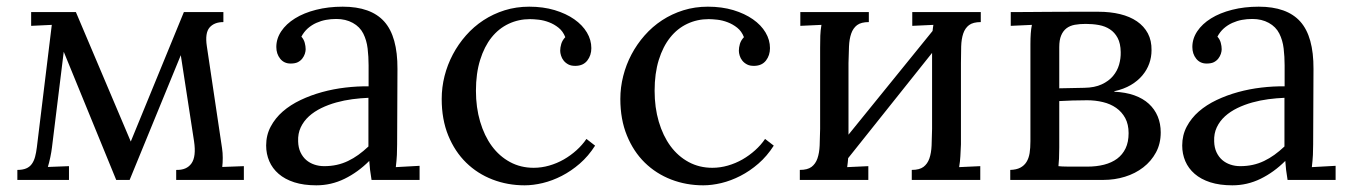

<svg xmlns="http://www.w3.org/2000/svg" viewBox="-20 -536 4023 572"><path d="M706.5 0H504.9V-29.8Q536.1 -28.8 550.5 -49.3Q564.9 -69.8 558.1 -115.2L518.6 -371.6L366.2 0H326.2L169.9 -381.8L134.8 -96.7Q133.3 -84 129.9 -67.6Q126.5 -51.3 122.6 -38.6L185.5 -41V0H31.7V-29.8Q47.4 -29.8 57.9 -34.2Q68.4 -38.6 74.7 -47.4Q81.1 -56.2 84.5 -68.8Q87.9 -81.5 89.8 -97.2L134.3 -461.9L72.8 -459V-500H206.1L369.6 -114.3L527.8 -500H645.5V-470.2Q618.2 -470.2 604.2 -453.9Q590.3 -437.5 596.2 -398.4L641.6 -93.8Q643.6 -81.1 643.6 -65.7Q643.6 -50.3 642.1 -38.6L706.5 -41Z M1077.6 -244.6Q1054.7 -243.7 1030 -240.5Q1005.4 -237.3 981.7 -230.7Q958 -224.1 937 -213.9Q916 -203.6 900.4 -189.5Q884.8 -175.3 876 -156.7Q867.2 -138.2 868.2 -114.7Q868.7 -96.2 875.2 -82.3Q881.8 -68.4 892.3 -59.3Q902.8 -50.3 916.5 -45.7Q930.2 -41 945.8 -41Q965.8 -41 983.4 -44.9Q1001 -48.8 1016.8 -56.4Q1032.7 -64 1047.6 -74.7Q1062.5 -85.4 1077.6 -99.6ZM803.2 -396Q803.2 -420.9 817.9 -442.9Q832.5 -464.8 858.9 -481.2Q885.3 -497.6 921.6 -506.8Q958 -516.1 1001 -516.1Q1085 -516.1 1124.8 -471.7Q1164.6 -427.2 1164.1 -330.6L1163.1 -106Q1163.1 -90.3 1162.4 -74.5Q1161.6 -58.6 1159.2 -38.1L1230 -42V0H1086.9Q1084 -17.1 1082.5 -29.8Q1081.1 -42.5 1080.1 -56.6Q1046.4 -22.9 1006.6 -3.4Q966.8 16.1 922.4 16.1Q884.8 16.1 856.7 7.1Q828.6 -2 810.1 -18.1Q791.5 -34.2 782.2 -55.9Q772.9 -77.6 772.9 -102.5Q772.9 -133.3 786.4 -158.7Q799.8 -184.1 822.5 -203.9Q845.2 -223.6 875.5 -238Q905.8 -252.4 939.7 -261.7Q973.6 -271 1009 -275.1Q1044.4 -279.3 1078.1 -278.8V-341.3Q1078.1 -367.2 1075.2 -391.6Q1072.3 -416 1062.3 -436Q1052.2 -456.1 1031 -467.8Q1009.8 -479.5 981.9 -479.5Q965.8 -479.5 951.2 -476.8Q936.5 -474.1 922.4 -467.8Q908.2 -461.4 896.7 -451.2Q885.3 -440.9 877.9 -426.8Q885.3 -418.5 887.9 -408.4Q890.6 -398.4 890.6 -389.2Q890.6 -383.3 888.2 -375.7Q885.7 -368.2 880.6 -361.6Q875.5 -355 867.4 -350.8Q859.4 -346.7 845.7 -346.7Q826.2 -346.7 814.7 -361.1Q803.2 -375.5 803.2 -396Z M1664.1 -425.3Q1657.2 -442.9 1644 -453.4Q1630.9 -463.9 1615.5 -469.7Q1600.1 -475.6 1584.7 -477.3Q1569.3 -479 1559.1 -479Q1524.9 -479 1495.4 -465.1Q1465.8 -451.2 1444.3 -424.3Q1422.9 -397.5 1410.4 -357.4Q1397.9 -317.4 1397.9 -265.6Q1397.9 -215.8 1410.4 -173.6Q1422.9 -131.3 1445.3 -100.8Q1467.8 -70.3 1499.5 -53.2Q1531.2 -36.1 1569.8 -36.1Q1593.3 -36.1 1616.2 -42.7Q1639.2 -49.3 1659.7 -61Q1680.2 -72.8 1697.5 -88.4Q1714.8 -104 1727.1 -122.1L1752.9 -102.1Q1732.9 -70.8 1707.3 -48.6Q1681.6 -26.4 1653.6 -12Q1625.5 2.4 1596.9 9.3Q1568.4 16.1 1543 16.1Q1492.2 16.1 1447.3 -1.2Q1402.3 -18.6 1368.7 -51.5Q1335 -84.5 1315.4 -132.3Q1295.9 -180.2 1295.9 -241.2Q1295.9 -275.9 1304.4 -309.6Q1313 -343.3 1329.1 -373.8Q1345.2 -404.3 1368.2 -430.4Q1391.1 -456.5 1420.2 -475.6Q1449.2 -494.6 1483.6 -505.4Q1518.1 -516.1 1556.6 -516.1Q1598.1 -516.1 1632.3 -505.9Q1666.5 -495.6 1690.9 -478.5Q1715.3 -461.4 1728.5 -439.2Q1741.7 -417 1741.7 -392.6Q1741.7 -371.1 1729.7 -355.7Q1717.8 -340.3 1695.3 -339.8Q1682.1 -339.4 1673.3 -344Q1664.6 -348.6 1659.2 -355.5Q1653.8 -362.3 1651.4 -370.4Q1648.9 -378.4 1648.9 -384.8Q1648.9 -394.5 1652.1 -405.3Q1655.3 -416 1664.1 -425.3Z M2196.3 -425.3Q2189.5 -442.9 2176.3 -453.4Q2163.1 -463.9 2147.7 -469.7Q2132.3 -475.6 2116.9 -477.3Q2101.6 -479 2091.3 -479Q2057.1 -479 2027.6 -465.1Q1998 -451.2 1976.6 -424.3Q1955.1 -397.5 1942.6 -357.4Q1930.2 -317.4 1930.2 -265.6Q1930.2 -215.8 1942.6 -173.6Q1955.1 -131.3 1977.5 -100.8Q2000 -70.3 2031.7 -53.2Q2063.5 -36.1 2102.1 -36.1Q2125.5 -36.1 2148.4 -42.7Q2171.4 -49.3 2191.9 -61Q2212.4 -72.8 2229.7 -88.4Q2247.1 -104 2259.3 -122.1L2285.2 -102.1Q2265.1 -70.8 2239.5 -48.6Q2213.9 -26.4 2185.8 -12Q2157.7 2.4 2129.2 9.3Q2100.6 16.1 2075.2 16.1Q2024.4 16.1 1979.5 -1.2Q1934.6 -18.6 1900.9 -51.5Q1867.2 -84.5 1847.7 -132.3Q1828.1 -180.2 1828.1 -241.2Q1828.1 -275.9 1836.7 -309.6Q1845.2 -343.3 1861.3 -373.8Q1877.4 -404.3 1900.4 -430.4Q1923.3 -456.5 1952.4 -475.6Q1981.4 -494.6 2015.9 -505.4Q2050.3 -516.1 2088.9 -516.1Q2130.4 -516.1 2164.6 -505.9Q2198.7 -495.6 2223.1 -478.5Q2247.6 -461.4 2260.7 -439.2Q2273.9 -417 2273.9 -392.6Q2273.9 -371.1 2262 -355.7Q2250 -340.3 2227.5 -339.8Q2214.4 -339.4 2205.6 -344Q2196.8 -348.6 2191.4 -355.5Q2186 -362.3 2183.6 -370.4Q2181.2 -378.4 2181.2 -384.8Q2181.2 -394.5 2184.3 -405.3Q2187.5 -416 2196.3 -425.3Z M2842.8 -106Q2841.8 -85.9 2841.1 -70.6Q2840.3 -55.2 2837.4 -38.1L2900.4 -41V0H2696.3V-29.8Q2719.2 -29.8 2731.2 -38.8Q2743.2 -47.9 2748.8 -64Q2754.4 -80.1 2755.4 -102.5Q2756.3 -125 2756.8 -151.9V-378.4L2506.8 -64.9Q2506.3 -58.1 2505.6 -51.8Q2504.9 -45.4 2503.9 -38.1L2566.9 -41V0H2362.8V-29.8Q2385.7 -29.8 2397.7 -38.8Q2409.7 -47.9 2415.3 -64Q2420.9 -80.1 2421.9 -102.5Q2422.9 -125 2423.3 -151.9V-394Q2423.3 -414.1 2423.8 -429.4Q2424.3 -444.8 2427.2 -461.9L2364.3 -459V-500H2568.4V-470.2Q2545.4 -470.2 2533.4 -461.2Q2521.5 -452.1 2515.9 -436Q2510.3 -419.9 2509.3 -397.5Q2508.3 -375 2507.8 -348.1V-134.8L2758.3 -443.8Q2758.8 -448.2 2759.3 -452.6Q2759.8 -457 2760.7 -461.9L2697.8 -459V-500H2901.9V-470.2Q2878.9 -470.2 2866.9 -461.2Q2855 -452.1 2849.6 -436Q2844.2 -419.9 2843.5 -397.5Q2842.8 -375 2842.8 -348.1Z M2991.2 -500Q3010.7 -500 3039.8 -500.2Q3068.8 -500.5 3103.5 -500.7Q3138.2 -501 3176.3 -501Q3214.4 -501 3252.4 -501Q3287.6 -501 3316.9 -493.9Q3346.2 -486.8 3367.2 -472.4Q3388.2 -458 3399.7 -436.5Q3411.1 -415 3410.6 -386.2Q3410.6 -365.7 3403.8 -346.7Q3397 -327.6 3383.3 -311.3Q3369.6 -294.9 3348.9 -282.7Q3328.1 -270.5 3299.8 -264.2V-262.7Q3333.5 -261.2 3359.4 -252Q3385.3 -242.7 3402.6 -226.8Q3419.9 -210.9 3429 -189.2Q3438 -167.5 3438 -141.6Q3438 -107.9 3423.8 -81.8Q3409.7 -55.7 3386 -37.4Q3362.3 -19 3331.5 -9.5Q3300.8 0 3267.1 0H2989.7V-29.8Q3007.8 -30.3 3019.5 -36.4Q3031.2 -42.5 3038.1 -53.5Q3044.9 -64.5 3047.4 -79.8Q3049.8 -95.2 3049.8 -115.2V-404.3Q3049.8 -422.4 3050.8 -436.3Q3051.8 -450.2 3054.2 -461.9L2991.2 -459ZM3210.4 -274.4Q3241.2 -274.9 3262.2 -284.7Q3283.2 -294.4 3295.9 -309.6Q3308.6 -324.7 3314 -343.5Q3319.3 -362.3 3318.8 -380.9Q3318.4 -406.7 3309.6 -423.1Q3300.8 -439.5 3286.6 -448.7Q3272.5 -458 3253.9 -461.4Q3235.4 -464.8 3214.8 -464.8Q3196.8 -464.8 3182.1 -462.2Q3167.5 -459.5 3157.2 -451.7Q3147 -443.8 3141.4 -430.4Q3135.7 -417 3135.7 -395.5V-272.9ZM3135.7 -96.7Q3135.7 -77.1 3135 -63.7Q3134.3 -50.3 3133.3 -41Q3141.6 -40 3154.8 -39.8Q3168 -39.6 3180.9 -39.6Q3193.8 -39.6 3204.6 -39.6Q3215.3 -39.6 3218.8 -39.6Q3246.6 -39.6 3269.3 -45.4Q3292 -51.3 3308.1 -63.2Q3324.2 -75.2 3333.3 -94Q3342.3 -112.8 3342.3 -139.2Q3342.3 -165.5 3332.3 -184.1Q3322.3 -202.6 3305.2 -214.6Q3288.1 -226.6 3265.6 -231.9Q3243.2 -237.3 3218.8 -237.3Q3197.3 -237.3 3175 -236.6Q3152.8 -235.8 3135.7 -234.9Z M3806.6 -244.6Q3783.7 -243.7 3759 -240.5Q3734.4 -237.3 3710.7 -230.7Q3687 -224.1 3666 -213.9Q3645 -203.6 3629.4 -189.5Q3613.8 -175.3 3605 -156.7Q3596.2 -138.2 3597.2 -114.7Q3597.7 -96.2 3604.2 -82.3Q3610.8 -68.4 3621.3 -59.3Q3631.8 -50.3 3645.5 -45.7Q3659.2 -41 3674.8 -41Q3694.8 -41 3712.4 -44.9Q3730 -48.8 3745.8 -56.4Q3761.7 -64 3776.6 -74.7Q3791.5 -85.4 3806.6 -99.6ZM3532.2 -396Q3532.2 -420.9 3546.9 -442.9Q3561.5 -464.8 3587.9 -481.2Q3614.3 -497.6 3650.6 -506.8Q3687 -516.1 3730 -516.1Q3814 -516.1 3853.8 -471.7Q3893.6 -427.2 3893.1 -330.6L3892.1 -106Q3892.1 -90.3 3891.4 -74.5Q3890.6 -58.6 3888.2 -38.1L3959 -42V0H3815.9Q3813 -17.1 3811.5 -29.8Q3810.1 -42.5 3809.1 -56.6Q3775.4 -22.9 3735.6 -3.4Q3695.8 16.1 3651.4 16.1Q3613.8 16.1 3585.7 7.1Q3557.6 -2 3539.1 -18.1Q3520.5 -34.2 3511.2 -55.9Q3502 -77.6 3502 -102.5Q3502 -133.3 3515.4 -158.7Q3528.8 -184.1 3551.5 -203.9Q3574.2 -223.6 3604.5 -238Q3634.8 -252.4 3668.7 -261.7Q3702.6 -271 3738 -275.1Q3773.4 -279.3 3807.1 -278.8V-341.3Q3807.1 -367.2 3804.2 -391.6Q3801.3 -416 3791.3 -436Q3781.2 -456.1 3760 -467.8Q3738.8 -479.5 3710.9 -479.5Q3694.8 -479.5 3680.2 -476.8Q3665.5 -474.1 3651.4 -467.8Q3637.2 -461.4 3625.7 -451.2Q3614.3 -440.9 3606.9 -426.8Q3614.3 -418.5 3616.9 -408.4Q3619.6 -398.4 3619.6 -389.2Q3619.6 -383.3 3617.2 -375.7Q3614.7 -368.2 3609.6 -361.6Q3604.5 -355 3596.4 -350.8Q3588.4 -346.7 3574.7 -346.7Q3555.2 -346.7 3543.7 -361.1Q3532.2 -375.5 3532.2 -396Z"/></svg>

Font: Lora
Style: Regular
Weight: 400
Designer: Olga Karpushina, Alexei Vanyashin
Foundry: Cyreal (www.cyreal.org, a@cyreal.org)
Version: Version 1.014